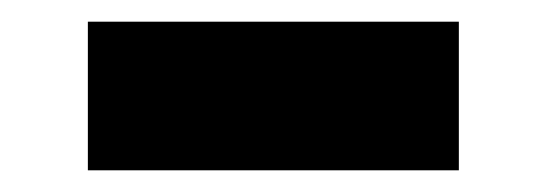

<svg xmlns="http://www.w3.org/2000/svg" viewBox="-20 -157 503 177"><path d="M61 0V-137H403V0Z"/></svg>

Font: Pixelify Sans
Style: Bold
Weight: 700
Designer: Stefie Justprince
Foundry: Typecalism Foundryline
Version: Version 1.000